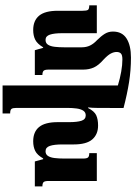

<svg xmlns="http://www.w3.org/2000/svg" viewBox="212 -1016 1059 1524"><g transform="rotate(90 742.0 -253.5)"><path d="M230 -620Q230 -693 285 -728Q340 -763 437 -763Q536 -763 631 -748Q726 -733 837 -704L836 -493Q836 -475 835 -457.5Q834 -440 832 -423H837Q862 -472 894 -487Q926 -502 976 -502Q1046 -502 1086 -456Q1126 -410 1126 -308V-217Q1126 -154 1137.5 -119.5Q1149 -85 1180 -85Q1205 -85 1217.5 -104.5Q1230 -124 1234 -157.5Q1238 -191 1238 -233V-383Q1238 -412 1229.5 -422Q1221 -432 1195 -432V-492H1416V-109Q1416 -78 1425.5 -69Q1435 -60 1459 -60V0H1261L1243 -66H1237Q1210 -19 1177.5 -3Q1145 13 1101 13Q1026 13 987.5 -34Q949 -81 949 -182V-273Q949 -336 938 -370Q927 -404 895 -404Q871 -404 858 -384.5Q845 -365 840.5 -331.5Q836 -298 836 -258V146Q836 175 844 185.5Q852 196 880 196V256H658V-659Q603 -676 549 -685.5Q495 -695 451 -695Q416 -695 404 -683Q392 -671 392 -649Q392 -627 404.5 -603Q417 -579 452 -546Q498 -506 515 -468.5Q532 -431 532 -383V-109Q532 -78 542 -69Q552 -60 575 -60V0H378L359 -66H355Q327 -19 294.5 -3Q262 13 218 13Q143 13 104 -34Q65 -81 65 -182V-378Q65 -411 58 -421.5Q51 -432 22 -432V-492H243V-217Q243 -154 254.5 -119.5Q266 -85 296 -85Q322 -85 334.5 -104.5Q347 -124 351 -157.5Q355 -191 355 -233V-372Q355 -409 341 -438Q327 -467 298 -494Q266 -526 248 -555Q230 -584 230 -620Z"/></g></svg>

Font: Noto Serif Armenian SemiCondensed Black
Style: Regular
Weight: 900
Width: 4
Designer: Monotype Design Team
Foundry: Monotype Imaging Inc.
Version: Version 2.008; ttfautohint (v1.8.4.7-5d5b)